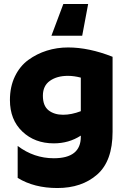

<svg xmlns="http://www.w3.org/2000/svg" viewBox="-20 -779 635 967"><path d="M298 -201Q340 -201 387 -219V-388Q353 -397 322 -397Q267 -397 231.5 -372Q196 -347 196 -297Q196 -246 224.5 -223.5Q253 -201 298 -201ZM547 -115Q547 32 469.5 100Q392 168 269 168Q152 168 69 117V-44Q151 18 251 18Q387 18 387 -90V-96Q327 -57 251 -57Q155 -57 92.5 -116.5Q30 -176 30 -275Q30 -342 55 -394Q80 -446 122.5 -477Q165 -508 216 -524Q267 -540 323 -540Q428 -540 547 -493ZM239 -599 299 -759H424L394 -599Z"/></svg>

Font: Roundo
Style: Bold
Weight: 700
Designer: Namrata Goyal (Gurmukhi), Shiva Nallaperumal (Latin)
Foundry: Indian Type Foundry
Version: Version 1.000;PS 1.0;hotconv 1.0.88;makeotf.lib2.5.647800